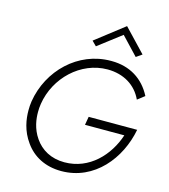

<svg xmlns="http://www.w3.org/2000/svg" viewBox="-134 -1041 1016 1155"><g transform="rotate(15 374.0 -463.5)"><path d="M507 -880 611 -770 647 -795 513 -936 335 -798 363 -770ZM422 -297H667C624 -166 516 -47 360 -47C277 -47 214 -83 175 -140C136 -196 129 -256 129 -298C129 -315 130 -332 133 -350C159 -517 301 -654 468 -654C569 -654 647 -605 684 -524L728 -558C679 -654 592 -709 478 -709C477 -709 475 -709 474 -709C270 -709 107 -549 75 -350C72 -331 71 -311 71 -293C71 -240 81 -168 130 -101C178 -33 255 9 355 9C562 9 698 -164 733 -349H431Z"/></g></svg>

Font: Jost Light
Style: Italic
Weight: 300
Italic angle: -5°
Version: Version 3.710